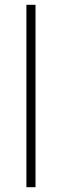

<svg xmlns="http://www.w3.org/2000/svg" viewBox="-20 -780 257 800"><path d="M128 0V-760H90V0Z"/></svg>

Font: Noto Sans Malayalam ExtraLight
Style: Regular
Weight: 200
Designer: Jelle Bosma - Monotype Design Team
Foundry: Monotype Imaging Inc.
Version: Version 2.104